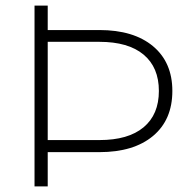

<svg xmlns="http://www.w3.org/2000/svg" viewBox="-20 -664 683 684"><path d="M594 -340Q594 -237 525 -179.5Q456 -122 334 -122H150V0H103V-644H150V-557H334Q456 -557 525 -499.5Q594 -442 594 -340ZM546 -340Q546 -424 491.5 -469.5Q437 -515 334 -515H150V-165H334Q437 -165 491.5 -210.5Q546 -256 546 -340Z"/></svg>

Font: Montserrat Ace
Style: Light
Weight: 300
Designer: Julieta Ulanovsky
Foundry: Julieta Ulanovsky
Version: Version 1